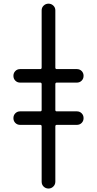

<svg xmlns="http://www.w3.org/2000/svg" viewBox="-20 -830 540 1069"><path d="M204.1 -210Q211.9 -210 211.9 -217.8V-361.3Q211.9 -370.1 204.1 -370.1H91.8Q76.2 -370.1 65.4 -380.9Q54.7 -391.6 54.7 -407.7Q54.7 -423.8 65.4 -434.6Q76.2 -445.3 91.8 -445.3H204.1Q211.9 -445.3 211.9 -454.1V-772.5Q211.9 -788.1 223.1 -798.8Q234.4 -809.6 250 -809.6Q265.6 -809.6 276.9 -798.8Q288.1 -788.1 288.1 -772.5V-454.1Q288.1 -445.3 295.9 -445.3H408.2Q423.8 -445.3 434.6 -434.6Q445.3 -423.8 445.3 -407.7Q445.3 -391.6 434.6 -380.9Q423.8 -370.1 408.2 -370.1H295.9Q288.1 -370.1 288.1 -361.3V-217.8Q288.1 -210 295.9 -210H408.2Q423.8 -210 434.6 -199.2Q445.3 -188.5 445.3 -172.4Q445.3 -156.2 434.6 -145.5Q423.8 -134.8 408.2 -134.8H295.9Q288.1 -134.8 288.1 -126V181.6Q288.1 197.3 276.9 208.5Q265.6 219.7 250 219.7Q234.4 219.7 223.1 209Q211.9 198.2 211.9 181.6V-126Q211.9 -134.8 204.1 -134.8H91.8Q76.2 -134.8 65.4 -145.5Q54.7 -156.2 54.7 -172.4Q54.7 -188.5 65.4 -199.2Q76.2 -210 91.8 -210Z"/></svg>

Font: Rounded Mgen+ 1m regular
Style: Regular
Weight: 400
Designer: [Source Han Sans]
Ryoko NISHIZUKA  (kana & ideographs); Paul D. Hunt (Latin, Greek & Cyrillic); Wenlong ZHANG  (bopomofo
Version: Version 1.059.20150602